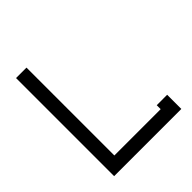

<svg xmlns="http://www.w3.org/2000/svg" viewBox="-185 -810 940 940"><g transform="rotate(-45 285.5 -339.5)"><path d="M143.1 -70.8H463.9V-98.1H536.1V0H70.8V-679.2H143.1Z"/></g></svg>

Font: Rawengulk
Style: Bold
Weight: 700
Version: Version 0.92